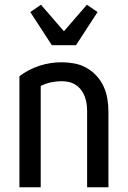

<svg xmlns="http://www.w3.org/2000/svg" viewBox="-20 -791 540 811"><path d="M62 0V-469Q100 -498 146 -513Q192 -528 240 -528Q267 -528 294 -523Q321 -518 345 -504.5Q369 -491 387.5 -471Q406 -451 417.5 -426Q429 -401 433.5 -374Q438 -347 438 -320V0H348V-320Q348 -336 346 -351.5Q344 -367 338.5 -382Q333 -397 323.5 -410Q314 -423 300.5 -432Q287 -441 271.5 -444.5Q256 -448 240 -448Q217 -448 194.5 -443Q172 -438 152 -428V0ZM199 -600 108 -740 153 -771 250 -659 347 -771 392 -740 301 -600Z"/></svg>

Font: Iosevka Bendy Medium
Style: Regular
Weight: 500
Monospace: yes
Designer: Belleve Invis
Foundry: Belleve Invis
Version: Version 30.1.2